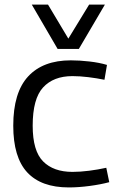

<svg xmlns="http://www.w3.org/2000/svg" viewBox="-20 -810 521 840"><path d="M38 -260Q38 -405 103 -475.5Q168 -546 290 -546Q328 -546 371.5 -541Q415 -536 448 -526L437 -461Q403 -468 366 -472.5Q329 -477 297 -477Q214 -477 168.5 -427.5Q123 -378 123 -260Q123 -150 168.5 -104Q214 -58 297 -58Q331 -58 370 -63Q409 -68 445 -76L458 -13Q421 -3 372.5 3.5Q324 10 281 10Q160 10 99 -56Q38 -122 38 -260ZM439 -790 325 -596H232L119 -790H190L279 -641L370 -790Z"/></svg>

Font: Georama
Style: Regular
Weight: 400
Designer: Jean-Baptiste Levee
Foundry: Production Type
Version: Version 1.000